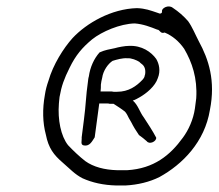

<svg xmlns="http://www.w3.org/2000/svg" viewBox="-20 -771 672 590"><path d="M118 -480C110 -436 111 -394 121 -357C129 -316 145 -295 173 -271C194 -253 210 -235 234 -223C263 -210 297 -202 338 -201H365C404 -203 440 -212 470 -227C541 -266 609 -335 625 -433C643 -523 621 -589 591 -644C580 -665 571 -688 558 -706C544 -722 529 -735 511 -747C497 -758 476 -745 478 -737L477 -731C476 -731 474 -730 472 -729C471 -729 469 -730 463 -732C442 -739 427 -745 401 -746C322 -744 246 -700 203 -654C175 -623 143 -572 129 -523C124 -509 120 -494 118 -480ZM163 -473C169 -507 177 -529 194 -563C213 -602 233 -625 263 -650C293 -674 349 -698 394 -699C420 -697 443 -688 463 -680C472 -680 472 -666 486 -671C510 -661 530 -644 546 -621C570 -580 587 -531 583 -469L579 -438C574 -403 559 -371 542 -348C503 -294 453 -253 371 -248H340C301 -249 267 -258 242 -276C224 -290 205 -308 189 -325C167 -353 157 -403 161 -453C162 -460 162 -467 163 -473ZM250 -518C244 -477 244 -449 238 -404L231 -349C232 -338 226 -326 238 -324C256 -321 263 -337 271 -349L285 -453H310C312 -453 315 -453 317 -452H329C340 -445 354 -436 364 -428C368 -424 374 -413 376 -408L383 -396C390 -382 398 -369 407 -356C416 -350 424 -343 431 -337C439 -326 461 -336 460 -348C449 -369 435 -390 422 -410C409 -427 404 -449 388 -462C395 -464 402 -468 409 -472C430 -484 457 -506 465 -531C474 -553 469 -575 460 -590C445 -611 416 -632 376 -630C364 -630 343 -626 333 -623C315 -619 304 -618 286 -610C269 -591 257 -565 253 -536C251 -530 251 -525 250 -518ZM290 -511C291 -518 292 -525 294 -532C297 -554 312 -575 326 -584C339 -588 356 -593 371 -592C384 -593 400 -586 408 -581C411 -578 413 -576 416 -574C424 -568 428 -558 426 -543L425 -540C424 -534 423 -532 418 -526C399 -506 375 -489 340 -489H329C325 -490 322 -490 319 -490H289C290 -495 290 -506 290 -511Z"/></svg>

Font: Hussar Pisanka
Style: Kur
Weight: 400
Designer: Robert Jablonski
Foundry: Cannot Into Space Fonts
Version: Version 1.070